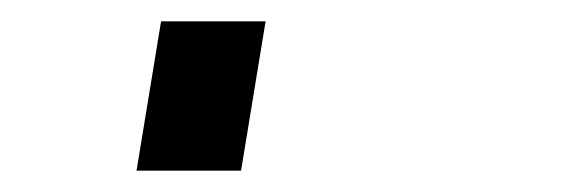

<svg xmlns="http://www.w3.org/2000/svg" viewBox="-20 60 540 180"><path d="M108 220 131 80H229L206 220Z"/></svg>

Font: Iosevka Term Curly Extrabold
Style: Italic
Weight: 800
Italic angle: -9°
Designer: Belleve Invis
Foundry: Belleve Invis
Version: Version 32.3.0